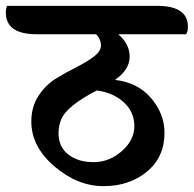

<svg xmlns="http://www.w3.org/2000/svg" viewBox="-81 -682 662 656"><path d="M250 -373Q149 -321 129 -276Q119 -254 119 -227Q119 -180 152.5 -154Q186 -128 239 -128Q292 -128 335 -165.5Q378 -203 378 -251Q378 -299 342.5 -332Q307 -365 250 -373ZM456 -662Q561 -662 561 -591Q561 -575 555 -565H323Q362 -532 362 -488Q362 -444 312 -409Q390 -400 435.5 -346.5Q481 -293 481 -228Q481 -145 421 -95.5Q361 -46 272.5 -46Q184 -46 105 -113.5Q26 -181 26 -267Q26 -317 50.5 -354.5Q75 -392 110 -413.5Q145 -435 180 -452.5Q215 -470 239.5 -488.5Q264 -507 264 -527Q264 -547 248 -565H44Q-61 -565 -61 -639Q-61 -652 -57 -662Z"/></svg>

Font: Laila SemiBold
Style: Regular
Weight: 600
Designer: Hitesh Malaviya
Foundry: Indian Type Foundry
Version: Version 1.302;PS 1.0;hotconv 1.0.78;makeotf.lib2.5.61930; tt